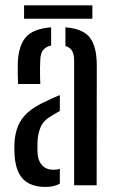

<svg xmlns="http://www.w3.org/2000/svg" viewBox="-20 -712 444 738"><path d="M36 -114.5Q35.5 -127 35.2 -139.2Q35 -151.5 35.5 -164Q38 -200.5 49.8 -228.8Q61.5 -257 87.5 -280.2Q113.5 -303.5 159.5 -324Q171.5 -330 184.2 -335.8Q197 -341.5 210 -346.5V-285.5Q203 -282 195 -277Q187 -272 178 -266.5Q145.5 -248.5 135 -220.8Q124.5 -193 124 -163Q123.5 -149.5 123.8 -140.2Q124 -131 124.5 -120.5Q127 -92 142.8 -75.8Q158.5 -59.5 186 -59.5Q200 -59.5 210 -63V-6.5Q189 6.5 156 6.5Q98.5 6.5 69.5 -22.8Q40.5 -52 36 -114.5ZM49.5 -389Q48.5 -408 48.2 -430.5Q48 -453 48.5 -473Q51.5 -537 79.5 -569.2Q107.5 -601.5 176.5 -607V-537Q158 -533.5 147 -521Q136 -508.5 135 -484.5Q134 -471 133.8 -451.8Q133.5 -432.5 134 -415Q134.5 -397.5 135 -389ZM265 0V-478.5Q265 -502.5 257.2 -516.2Q249.5 -530 231.5 -535V-607Q300 -601.5 326 -566.8Q352 -532 352 -461L351.5 0ZM72.5 -691.5H335V-640H72.5Z"/></svg>

Font: Big Shoulders Stencil Text Thin Medium
Style: Regular
Weight: 500
Version: Version 2.001